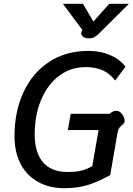

<svg xmlns="http://www.w3.org/2000/svg" viewBox="-20 -977 697 1007"><path d="M56 -262Q56 -392 103.5 -494Q151 -596 238.5 -653Q326 -710 443 -710Q507 -710 558 -688Q609 -666 638 -627L584 -555Q557 -590 520.5 -607.5Q484 -625 428 -625Q352 -625 291.5 -580.5Q231 -536 196.5 -455.5Q162 -375 162 -272Q162 -177 205.5 -126Q249 -75 335 -75Q377 -75 406 -82Q435 -89 464 -106L497 -295H336L351 -380H555Q572 -396 590 -396Q607 -396 619.5 -379.5Q632 -363 634 -345Q634 -337 631 -332Q628 -327 621 -322Q612 -315 605.5 -306Q599 -297 596 -278L558 -59Q490 -21 436.5 -5.5Q383 10 318 10Q238 10 178.5 -23.5Q119 -57 87.5 -118.5Q56 -180 56 -262ZM406 -803Q406 -809 409 -815L412 -820L310 -957H415L470 -864L553 -957H656L500 -802Q486 -788 474.5 -782Q463 -776 447 -776Q427 -776 416.5 -784Q406 -792 406 -803Z"/></svg>

Font: Niramit Medium
Style: Italic
Weight: 500
Italic angle: -10°
Designer: Katatrad Aksorn Co.,Ltd.
Foundry: Cadson Demak Co.,Ltd.
Version: Version 1.000; ttfautohint (v1.6)